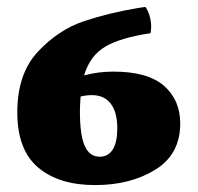

<svg xmlns="http://www.w3.org/2000/svg" viewBox="-20 -528 571 555"><path d="M501 -171Q501 -82 429 -37.5Q357 7 255 7Q150 7 90 -44Q30 -95 30 -203Q30 -315 89.5 -378.5Q149 -442 222 -466.5Q295 -491 380 -505L400 -508Q407 -500 412 -483.5Q417 -467 417 -450Q417 -444 415 -432Q328 -419 284 -393Q240 -367 223 -310Q263 -321 308 -321Q407 -321 454 -280Q501 -239 501 -171ZM319 -157Q319 -204 300 -228.5Q281 -253 246 -253Q229 -253 213 -249Q211 -223 211 -206Q211 -137 225 -106Q239 -75 268 -75Q293 -75 306 -96Q319 -117 319 -157Z"/></svg>

Font: Vollkorn SC Black
Style: Regular
Weight: 900
Designer: Friedrich Althausen
Foundry: Friedrich Althausen
Version: Version 4.015